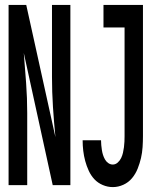

<svg xmlns="http://www.w3.org/2000/svg" viewBox="-20 -755 640 783"><path d="M440 8Q419 8 399 -0.5Q379 -9 365 -24Q351 -39 342 -58.5Q333 -78 327.5 -98.5Q322 -119 319.5 -140Q317 -161 317 -182Q317 -182 317 -182.5Q317 -183 317 -183H392Q392 -183 392 -183Q392 -183 392 -183Q392 -173 393 -163Q394 -153 395.5 -143Q397 -133 400 -123.5Q403 -114 408 -105Q413 -96 421.5 -90Q430 -84 440 -84Q451 -84 460 -92Q469 -100 474 -110.5Q479 -121 481.5 -132Q484 -143 485.5 -154.5Q487 -166 487.5 -177.5Q488 -189 488 -200V-643H402V-735H563V-200Q563 -178 561.5 -155Q560 -132 555 -110.5Q550 -89 541.5 -67.5Q533 -46 518.5 -28.5Q504 -11 483 -1.5Q462 8 440 8ZM15 0V-735H87L206 -196Q200 -257 196 -318.5Q192 -380 192 -441V-735H267V0H195L77 -539Q82 -478 86.5 -416.5Q91 -355 91 -294V0Z"/></svg>

Font: Iosevka Custom SmBdEx
Style: Regular
Weight: 600
Width: 7
Monospace: yes
Designer: Belleve Invis
Foundry: Belleve Invis
Version: Version 11.2.4; ttfautohint (v1.8.4)